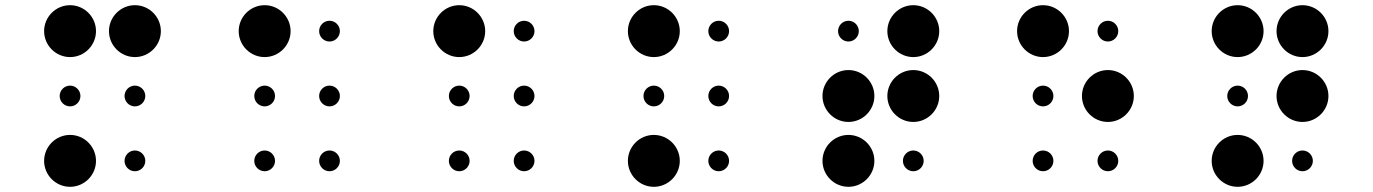

<svg xmlns="http://www.w3.org/2000/svg" viewBox="-20 -670 5290 740"><path d="M150 -550C150 -495 195 -450 250 -450C305 -450 350 -495 350 -550C350 -605 305 -650 250 -650C195 -650 150 -605 150 -550ZM210 -300C210 -278 228 -260 250 -260C272 -260 290 -278 290 -300C290 -322 272 -340 250 -340C228 -340 210 -322 210 -300ZM150 -50C150 5 195 50 250 50C305 50 350 5 350 -50C350 -105 305 -150 250 -150C195 -150 150 -105 150 -50ZM400 -550C400 -495 445 -450 500 -450C555 -450 600 -495 600 -550C600 -605 555 -650 500 -650C445 -650 400 -605 400 -550ZM460 -300C460 -278 478 -260 500 -260C522 -260 540 -278 540 -300C540 -322 522 -340 500 -340C478 -340 460 -322 460 -300ZM460 -50C460 -28 478 -10 500 -10C522 -10 540 -28 540 -50C540 -72 522 -90 500 -90C478 -90 460 -72 460 -50Z M900 -550C900 -495 945 -450 1000 -450C1055 -450 1100 -495 1100 -550C1100 -605 1055 -650 1000 -650C945 -650 900 -605 900 -550ZM960 -300C960 -278 978 -260 1000 -260C1022 -260 1040 -278 1040 -300C1040 -322 1022 -340 1000 -340C978 -340 960 -322 960 -300ZM960 -50C960 -28 978 -10 1000 -10C1022 -10 1040 -28 1040 -50C1040 -72 1022 -90 1000 -90C978 -90 960 -72 960 -50ZM1210 -550C1210 -528 1228 -510 1250 -510C1272 -510 1290 -528 1290 -550C1290 -572 1272 -590 1250 -590C1228 -590 1210 -572 1210 -550ZM1210 -300C1210 -278 1228 -260 1250 -260C1272 -260 1290 -278 1290 -300C1290 -322 1272 -340 1250 -340C1228 -340 1210 -322 1210 -300ZM1210 -50C1210 -28 1228 -10 1250 -10C1272 -10 1290 -28 1290 -50C1290 -72 1272 -90 1250 -90C1228 -90 1210 -72 1210 -50Z M1650 -550C1650 -495 1695 -450 1750 -450C1805 -450 1850 -495 1850 -550C1850 -605 1805 -650 1750 -650C1695 -650 1650 -605 1650 -550ZM1710 -300C1710 -278 1728 -260 1750 -260C1772 -260 1790 -278 1790 -300C1790 -322 1772 -340 1750 -340C1728 -340 1710 -322 1710 -300ZM1710 -50C1710 -28 1728 -10 1750 -10C1772 -10 1790 -28 1790 -50C1790 -72 1772 -90 1750 -90C1728 -90 1710 -72 1710 -50ZM1960 -550C1960 -528 1978 -510 2000 -510C2022 -510 2040 -528 2040 -550C2040 -572 2022 -590 2000 -590C1978 -590 1960 -572 1960 -550ZM1960 -300C1960 -278 1978 -260 2000 -260C2022 -260 2040 -278 2040 -300C2040 -322 2022 -340 2000 -340C1978 -340 1960 -322 1960 -300ZM1960 -50C1960 -28 1978 -10 2000 -10C2022 -10 2040 -28 2040 -50C2040 -72 2022 -90 2000 -90C1978 -90 1960 -72 1960 -50Z M2400 -550C2400 -495 2445 -450 2500 -450C2555 -450 2600 -495 2600 -550C2600 -605 2555 -650 2500 -650C2445 -650 2400 -605 2400 -550ZM2460 -300C2460 -278 2478 -260 2500 -260C2522 -260 2540 -278 2540 -300C2540 -322 2522 -340 2500 -340C2478 -340 2460 -322 2460 -300ZM2400 -50C2400 5 2445 50 2500 50C2555 50 2600 5 2600 -50C2600 -105 2555 -150 2500 -150C2445 -150 2400 -105 2400 -50ZM2710 -550C2710 -528 2728 -510 2750 -510C2772 -510 2790 -528 2790 -550C2790 -572 2772 -590 2750 -590C2728 -590 2710 -572 2710 -550ZM2710 -300C2710 -278 2728 -260 2750 -260C2772 -260 2790 -278 2790 -300C2790 -322 2772 -340 2750 -340C2728 -340 2710 -322 2710 -300ZM2710 -50C2710 -28 2728 -10 2750 -10C2772 -10 2790 -28 2790 -50C2790 -72 2772 -90 2750 -90C2728 -90 2710 -72 2710 -50Z M3210 -550C3210 -528 3228 -510 3250 -510C3272 -510 3290 -528 3290 -550C3290 -572 3272 -590 3250 -590C3228 -590 3210 -572 3210 -550ZM3150 -300C3150 -245 3195 -200 3250 -200C3305 -200 3350 -245 3350 -300C3350 -355 3305 -400 3250 -400C3195 -400 3150 -355 3150 -300ZM3150 -50C3150 5 3195 50 3250 50C3305 50 3350 5 3350 -50C3350 -105 3305 -150 3250 -150C3195 -150 3150 -105 3150 -50ZM3400 -550C3400 -495 3445 -450 3500 -450C3555 -450 3600 -495 3600 -550C3600 -605 3555 -650 3500 -650C3445 -650 3400 -605 3400 -550ZM3400 -300C3400 -245 3445 -200 3500 -200C3555 -200 3600 -245 3600 -300C3600 -355 3555 -400 3500 -400C3445 -400 3400 -355 3400 -300ZM3460 -50C3460 -28 3478 -10 3500 -10C3522 -10 3540 -28 3540 -50C3540 -72 3522 -90 3500 -90C3478 -90 3460 -72 3460 -50Z M3900 -550C3900 -495 3945 -450 4000 -450C4055 -450 4100 -495 4100 -550C4100 -605 4055 -650 4000 -650C3945 -650 3900 -605 3900 -550ZM3960 -300C3960 -278 3978 -260 4000 -260C4022 -260 4040 -278 4040 -300C4040 -322 4022 -340 4000 -340C3978 -340 3960 -322 3960 -300ZM3960 -50C3960 -28 3978 -10 4000 -10C4022 -10 4040 -28 4040 -50C4040 -72 4022 -90 4000 -90C3978 -90 3960 -72 3960 -50ZM4210 -550C4210 -528 4228 -510 4250 -510C4272 -510 4290 -528 4290 -550C4290 -572 4272 -590 4250 -590C4228 -590 4210 -572 4210 -550ZM4150 -300C4150 -245 4195 -200 4250 -200C4305 -200 4350 -245 4350 -300C4350 -355 4305 -400 4250 -400C4195 -400 4150 -355 4150 -300ZM4210 -50C4210 -28 4228 -10 4250 -10C4272 -10 4290 -28 4290 -50C4290 -72 4272 -90 4250 -90C4228 -90 4210 -72 4210 -50Z M4650 -550C4650 -495 4695 -450 4750 -450C4805 -450 4850 -495 4850 -550C4850 -605 4805 -650 4750 -650C4695 -650 4650 -605 4650 -550ZM4710 -300C4710 -278 4728 -260 4750 -260C4772 -260 4790 -278 4790 -300C4790 -322 4772 -340 4750 -340C4728 -340 4710 -322 4710 -300ZM4650 -50C4650 5 4695 50 4750 50C4805 50 4850 5 4850 -50C4850 -105 4805 -150 4750 -150C4695 -150 4650 -105 4650 -50ZM4900 -550C4900 -495 4945 -450 5000 -450C5055 -450 5100 -495 5100 -550C5100 -605 5055 -650 5000 -650C4945 -650 4900 -605 4900 -550ZM4900 -300C4900 -245 4945 -200 5000 -200C5055 -200 5100 -245 5100 -300C5100 -355 5055 -400 5000 -400C4945 -400 4900 -355 4900 -300ZM4960 -50C4960 -28 4978 -10 5000 -10C5022 -10 5040 -28 5040 -50C5040 -72 5022 -90 5000 -90C4978 -90 4960 -72 4960 -50Z"/></svg>

Font: APH Braille Shadows
Style: Regular
Weight: 400
Designer: M R Gray
Version: Version 1.1